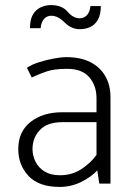

<svg xmlns="http://www.w3.org/2000/svg" viewBox="-20 -723 519 756"><path d="M108 -136Q108 -180 137 -211Q166 -242 226 -242H360V-113Q336 -80 299.5 -56.5Q263 -33 216 -33Q180 -33 156 -47.5Q132 -62 120 -86Q108 -110 108 -136ZM105 -418Q133 -431 163 -441.5Q193 -452 244 -452Q303 -452 331.5 -419Q360 -386 360 -336V-281H225Q149 -281 100.5 -243Q52 -205 52 -136Q52 -73 92.5 -30Q133 13 215 13Q260 13 299.5 -6.5Q339 -26 363 -52L371 0H415V-340Q415 -388 394.5 -423.5Q374 -459 335.5 -478.5Q297 -498 241 -498Q221 -498 191.5 -492.5Q162 -487 133.5 -478Q105 -469 86 -456ZM336 -699Q334 -676 322.5 -663.5Q311 -651 294 -651Q281 -651 269 -657.5Q257 -664 246 -677Q235 -690 218.5 -696.5Q202 -703 181 -703Q159 -703 140 -694Q121 -685 109.5 -665.5Q98 -646 98 -612H140Q142 -635 153 -648Q164 -661 182 -661Q195 -661 208 -654.5Q221 -648 234 -635Q247 -622 262 -615Q277 -608 294 -608Q317 -608 336 -617Q355 -626 366 -646.5Q377 -667 377 -699Z"/></svg>

Font: Catamaran ExtraLight
Style: Regular
Weight: 250
Designer: Pria Ravichandran
Version: Version 2.000